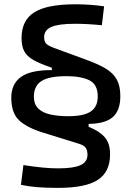

<svg xmlns="http://www.w3.org/2000/svg" viewBox="-20 -786 626 913"><path d="M552.2 -329.1Q552.2 -260.7 516.4 -229.2Q480.5 -197.8 401.4 -196.8V-183.1Q453.6 -162.1 478.5 -133.1Q503.4 -104 503.4 -51.8Q503.4 31.7 444.8 69.6Q386.2 107.4 256.3 107.4Q197.8 107.4 156 104Q114.3 100.6 79.6 92.8L91.3 -1Q142.6 6.8 181.9 10.7Q221.2 14.6 256.3 14.6Q329.6 14.6 362.8 -0.7Q396 -16.1 396 -49.8Q396 -73.2 386.2 -84.7Q376.5 -96.2 355 -102.5L182.1 -156.2Q105.5 -180.2 69.6 -215.1Q33.7 -250 33.7 -321.3Q33.7 -386.7 79.3 -419.9Q125 -453.1 226.6 -452.6V-463.9Q170.4 -482.9 138.9 -500.7Q107.4 -518.6 95 -542.7Q82.5 -566.9 82.5 -604.5Q82.5 -689.5 143.1 -727.5Q203.6 -765.6 338.4 -765.6Q409.7 -765.6 475.1 -755.9L464.4 -666Q424.8 -669.9 394.5 -671.4Q364.3 -672.9 335.4 -672.9Q258.8 -672.9 224.4 -658Q189.9 -643.1 189.9 -609.4Q189.9 -586.9 200.9 -577.1Q211.9 -567.4 235.8 -558.6L395 -500Q448.7 -480.5 483.4 -459.5Q518.1 -438.5 535.2 -408Q552.2 -377.4 552.2 -329.1ZM141.1 -326.2Q141.1 -289.6 162.6 -269.3Q184.1 -249 221.2 -241.2Q258.3 -233.4 305.2 -233.4Q378.4 -233.4 411.6 -255.9Q444.8 -278.3 444.8 -327.1Q444.8 -384.8 404.8 -404.3Q364.7 -423.8 296.4 -423.8Q214.4 -423.8 177.7 -400.9Q141.1 -377.9 141.1 -326.2Z"/></svg>

Font: Cascadia Code
Style: Regular
Weight: 400
Monospace: yes
Designer: Aaron Bell
Foundry: Saja Typeworks
Version: Version 2106.017